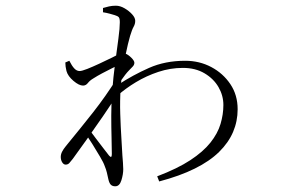

<svg xmlns="http://www.w3.org/2000/svg" viewBox="-20 -591 1040 673"><path d="M392 -256 394 -294Q446 -328 502.5 -353Q559 -378 629 -378Q679 -378 720.5 -356Q762 -334 787.5 -296Q813 -258 813 -208Q813 -166 797 -128.5Q781 -91 748 -58.5Q715 -26 662.5 0Q610 26 538 45L531 27Q602 0 647 -29.5Q692 -59 717.5 -91Q743 -123 753 -156.5Q763 -190 763 -223Q763 -256 746 -285.5Q729 -315 697 -334Q665 -353 621 -353Q577 -353 535 -339Q493 -325 456.5 -303Q420 -281 392 -256ZM391 -318 388 -255Q368 -223 340.5 -183Q313 -143 285 -103.5Q257 -64 235 -34Q228 -25 223 -19.5Q218 -14 210 -14Q203 -14 198 -22Q193 -30 193 -41Q193 -50 197.5 -59Q202 -68 211 -79Q262 -141 306.5 -197.5Q351 -254 391 -318ZM307 -316Q295 -309 288 -300Q281 -291 271 -291Q257 -291 237.5 -307.5Q218 -324 213 -342Q211 -350 210 -357.5Q209 -365 209 -372L223 -378Q232 -360 240.5 -351Q249 -342 259 -342Q267 -342 286 -349.5Q305 -357 328.5 -368Q352 -379 371.5 -388.5Q391 -398 398 -402Q405 -405 409 -406Q413 -407 420 -403Q430 -399 440.5 -388.5Q451 -378 451 -371Q451 -364 445.5 -358Q440 -352 432 -344Q426 -338 419 -329Q412 -320 405.5 -310.5Q399 -301 393 -291L396 -336Q399 -341 402 -350Q405 -359 408 -369Q391 -361 373 -352Q355 -343 338 -334Q321 -325 307 -316ZM276 -126 289 -142Q301 -126 315.5 -106.5Q330 -87 343 -70.5Q356 -54 362 -46Q372 -34 372 -51Q372 -74 371 -109Q370 -144 370 -185.5Q370 -227 373 -267Q377 -321 383.5 -369.5Q390 -418 395 -455.5Q400 -493 400 -513Q400 -527 396 -531Q392 -535 382 -538Q375 -540 364.5 -543Q354 -546 341 -548V-563Q351 -566 362 -568.5Q373 -571 386 -571Q401 -571 416.5 -562Q432 -553 443 -541Q454 -529 454 -518Q454 -507 448.5 -497.5Q443 -488 436 -465Q433 -455 428.5 -436.5Q424 -418 419 -393.5Q414 -369 409.5 -341Q405 -313 403 -284Q400 -238 401.5 -191.5Q403 -145 405.5 -106.5Q408 -68 409 -46Q410 -32 411 -20.5Q412 -9 412 2Q412 20 405.5 41Q399 62 384 62Q374 62 368.5 56.5Q363 51 360 38Q357 24 354.5 13.5Q352 3 347 -9Q343 -21 330.5 -42Q318 -63 303.5 -86.5Q289 -110 276 -126Z"/></svg>

Font: Source Han Serif JP VF
Style: Regular
Weight: 250
Designer: Ryoko NISHIZUKA 西塚涼子 (kana & ideographs); Frank Grießhammer (Latin, Greek & Cyrillic); Wenlong ZHANG 张文龙 (bopomofo); San
Foundry: Adobe
Version: Version 2.001;hotconv 1.1.0;makeotfexe 2.6.0